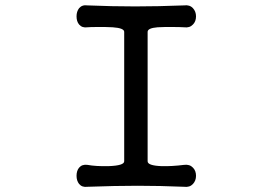

<svg xmlns="http://www.w3.org/2000/svg" viewBox="-20 -715 1040 736"><path d="M456.1 -592.8V-96.7Q456.1 -80.1 395.5 -78.1Q346.7 -77.1 315.4 -83Q294.9 -85.9 283.2 -72.3Q273.4 -60.5 273.4 -41Q273.4 -22.5 283.2 -9.8Q294.9 3.9 315.4 1Q422.9 -2.9 507.8 -2.9Q592.8 -2.9 685.5 1Q707 3.9 719.7 -9.8Q731.4 -22.5 731.4 -41Q731.4 -60.5 719.7 -72.3Q707 -85.9 685.5 -83Q638.7 -77.1 599.6 -78.1Q545.9 -80.1 545.9 -96.7V-592.8Q545.9 -607.4 584 -610.4Q606.4 -612.3 664.1 -611.3L685.5 -610.4Q707 -607.4 719.7 -621.1Q731.4 -632.8 731.4 -652.3Q731.4 -670.9 719.7 -683.6Q707 -697.3 685.5 -694.3Q585.9 -690.4 498 -690.4Q409.2 -690.4 315.4 -694.3Q294.9 -697.3 283.2 -683.6Q273.4 -670.9 273.4 -652.3Q273.4 -632.8 283.2 -621.1Q294.9 -607.4 315.4 -610.4L331.1 -611.3Q387.7 -612.3 412.1 -610.4Q456.1 -607.4 456.1 -592.8Z"/></svg>

Font: GungsuhChe
Style: Regular
Weight: 400
Monospace: yes
Version: Version 2.21